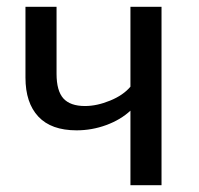

<svg xmlns="http://www.w3.org/2000/svg" viewBox="-20 -547 589 567"><path d="M365.2 -526.9H457V0H365.2V-220.2Q336.4 -193.4 293.9 -177.7Q251.5 -162.1 206.1 -162.1Q131.3 -162.1 93.3 -202.6Q55.2 -243.2 55.2 -317.9V-526.9H147V-329.1Q147 -278.8 167.2 -256.3Q187.5 -233.9 231 -233.9Q266.1 -233.9 304.9 -249.8Q343.8 -265.6 365.2 -291Z"/></svg>

Font: FiraGO
Style: Regular
Weight: 400
Designer: bBox Type
Foundry: bBox Type GmbH
Version: Version 1.001;PS 001.001;hotconv 1.0.88;makeotf.lib2.5.64775